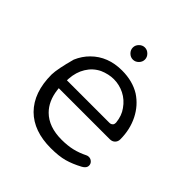

<svg xmlns="http://www.w3.org/2000/svg" viewBox="-178 -780 909 909"><g transform="rotate(45 276.5 -326.0)"><path d="M433.1 -304.7Q433.1 -303.7 433.1 -301Q433.1 -298.3 432.1 -294.2Q431.2 -290 427.2 -286.6Q421.4 -280.8 411.1 -280.8H127L127.4 -291.5Q130.4 -338.4 151.9 -373Q173.3 -408.2 210.4 -426.3Q226.6 -433.6 246.1 -438Q263.7 -441.9 280.3 -441.9Q316.9 -441.9 350.6 -425.3Q384.8 -408.2 407.7 -375Q428.7 -346.7 433.1 -304.7ZM486.8 -69.3Q486.8 -81.5 477.8 -89.8Q468.8 -98.1 457 -98.1Q449.7 -98.1 443.8 -95.2Q411.6 -79.1 379.6 -71.5Q347.7 -64 307.6 -64Q221.7 -64 174.3 -111.3Q135.7 -149.9 127.4 -215.3L126 -227.1H467.8Q483.9 -227.1 493.7 -237.1Q503.4 -247.1 503.4 -261.7Q503.4 -327.6 476.1 -381.8Q449.2 -435.1 400.9 -466.8Q349.6 -498.5 278.8 -498.5Q184.6 -498.5 125 -439Q97.2 -411.6 80.6 -373Q57.1 -287.1 56.2 -249Q56.2 -128.9 121.6 -63Q185.5 0.5 299.8 0.5Q354 0.5 389.9 -9.5Q425.8 -19.5 465.8 -41Q480.5 -49.3 484.9 -59.6Q486.8 -64 486.8 -69.3ZM250 -583Q262.2 -570.8 278.3 -570.8Q294.4 -570.8 306.6 -583Q318.8 -595.2 318.8 -611.3Q318.8 -627.4 306.6 -639.6Q294.4 -651.9 278.3 -651.9Q262.2 -651.9 250 -639.6Q237.8 -627.4 237.8 -611.3Q237.8 -595.2 250 -583Z"/></g></svg>

Font: YuPearl-ExtraLight
Style: ExtraLight
Weight: 200
Designer: Max Yao
Foundry: Max-Everyday
Version: Version 1.011; ttfautohint (v1.8.3)